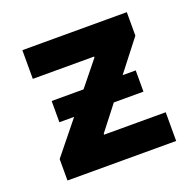

<svg xmlns="http://www.w3.org/2000/svg" viewBox="-102 -653 776 760"><g transform="rotate(-20 286.0 -273.0)"><path d="M58 0V-90.4L324.8 -420.9V-425H66.6V-545.9H506.6V-446.9L256.2 -125V-120.9H515.8V0ZM106.8 -227.7V-317.2H460.9V-227.7Z"/></g></svg>

Font: Inter V
Style: 
Weight: 400
Designer: Rasmus Andersson
Foundry: rsms
Version: Version 4.000;git-a3f224843